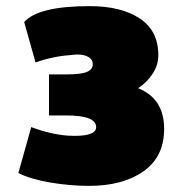

<svg xmlns="http://www.w3.org/2000/svg" viewBox="-20 -579 596 627"><path d="M516 -158Q516 -67 448.5 -19.5Q381 28 271 28Q209 28 144 17Q79 6 40 -14L82 -164Q146 -140 202 -136Q294 -131 294 -164Q294 -202 196 -202H140V-336H197Q244 -336 263.5 -344Q283 -352 283 -370Q283 -383 270 -392Q257 -401 231 -401Q225 -401 209 -399Q152 -395 96 -375L59 -507Q105 -559 273 -559Q375 -559 436 -519Q497 -479 497 -399Q497 -366 478 -337.5Q459 -309 431 -291Q516 -257 516 -158Z"/></svg>

Font: Repo
Style: ExtraBlack
Weight: 1000
Designer: Stefan Peev
Foundry: Context Ltd
Version: Version 001.000